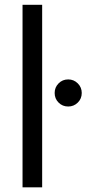

<svg xmlns="http://www.w3.org/2000/svg" viewBox="-20 -802 370 822"><path d="M160.5 -781.5V0H76.5V-781.5ZM272 -346Q247.5 -346 230.8 -362.8Q214 -379.5 214 -404Q214 -428 230.8 -445Q247.5 -462 272 -462Q296 -462 313 -445Q330 -428 330 -404Q330 -379.5 313 -362.8Q296 -346 272 -346Z"/></svg>

Font: Epilogue
Style: Regular
Weight: 400
Designer: Tyler Finck
Foundry: Etcetera Type Co
Version: Version 2.112